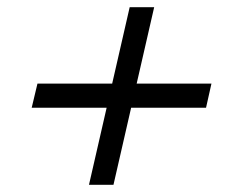

<svg xmlns="http://www.w3.org/2000/svg" viewBox="-20 -582 644 533"><path d="M408 -562 295 -69H227L340 -562ZM567 -350 552 -283H68L84 -350Z"/></svg>

Font: Kantumruy Pro
Style: Italic
Weight: 400
Italic angle: -13°
Designer: Sovichet Tep
Foundry: Sovichet Tep
Version: Version 1.002